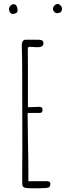

<svg xmlns="http://www.w3.org/2000/svg" viewBox="-20 -956 343 981"><path d="M270.5 -888.7Q296.9 -888.7 296.9 -911.6Q296.9 -919.4 290 -927.5Q283.2 -935.5 274.9 -935.5Q265.6 -935.5 258.1 -927.7Q250.5 -919.9 250.5 -910.6Q250.5 -902.8 256.8 -895.8Q263.2 -888.7 270.5 -888.7ZM44.9 -884.8Q54.7 -884.8 62.3 -889.4Q69.8 -894 69.8 -901.9Q69.8 -915.5 64.7 -925Q59.6 -934.6 49.8 -934.6Q41 -934.6 33.4 -926.5Q25.9 -918.5 25.9 -909.7Q25.9 -900.4 31.5 -892.6Q37.1 -884.8 44.9 -884.8ZM136.7 5.9H179.2Q217.8 5.9 228 2Q237.3 -1.5 237.3 -17.1Q237.3 -30.3 218.8 -30.3H210H167.5L125 -29.8V-66.9Q125 -133.8 123 -225.6Q121.1 -316.9 121.1 -374Q121.1 -378.9 125 -378.9H182.1Q190.4 -378.9 193.8 -382.6Q197.3 -386.2 197.3 -395.5Q197.3 -410.2 180.7 -410.2Q160.2 -410.2 126.5 -408.2H125.5H124.5Q122.6 -408.2 122.6 -410.2V-535.2V-620.1Q122.1 -657.7 122.1 -705.1Q122.1 -712.4 124.3 -714.6Q126.5 -716.8 133.8 -716.8L149.9 -715.8L166 -714.8Q178.2 -714.8 182.6 -715.3Q189.5 -715.8 195.8 -720.9Q202.1 -726.1 202.1 -733.9Q202.1 -747.6 191.9 -751Q187 -752.4 182.4 -752.7Q177.7 -752.9 171.4 -752.9H109.4Q101.1 -752.9 96.2 -745.1Q91.3 -737.3 91.3 -725.1Q93.3 -662.6 93.3 -613.8L94.2 -201.2L93.3 -55.2V-53.2Q93.3 -43 93.8 -34.7V-16.1Q93.8 -2.4 103.5 1.7Q113.3 5.9 136.7 5.9Z"/></svg>

Font: Amatica SC
Style: Regular
Weight: 400
Designer: Vernon Adams, Ben Nathan
Foundry: newtypography
Version: Version 2.001